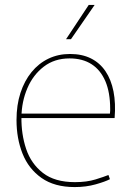

<svg xmlns="http://www.w3.org/2000/svg" viewBox="-20 -749 536 779"><path d="M283 10Q201 10 148.5 -27Q96 -64 71.5 -125.5Q47 -187 47 -262Q47 -323 63 -372Q79 -421 108 -456.5Q137 -492 176.5 -511Q216 -530 264 -530Q313 -530 349 -512Q385 -494 408 -460Q431 -426 440.5 -378Q450 -330 445 -270H62L67 -274Q66 -205 86 -145Q106 -85 154 -47.5Q202 -10 284 -10Q332 -10 367.5 -21Q403 -32 420 -39L426 -22Q407 -12 368 -1Q329 10 283 10ZM63 -288H426Q427 -294 427 -299.5Q427 -305 427 -307Q427 -374 407.5 -419.5Q388 -465 351.5 -488.5Q315 -512 262 -512Q201 -512 157.5 -478.5Q114 -445 91 -391Q68 -337 67 -275ZM248 -590 340 -729H364L268 -590Z"/></svg>

Font: Murecho Thin Thin
Style: Regular
Weight: 250
Version: Version 1.010